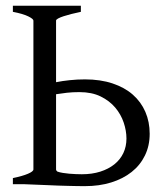

<svg xmlns="http://www.w3.org/2000/svg" viewBox="-20 -635 580 662"><path d="M253.9 -317.4Q230.5 -317.4 210.7 -315.2Q190.9 -313 173.3 -310.1V-50.8Q173.3 -46.9 177.7 -43.5Q186 -40.5 196.8 -38.8Q207.5 -37.1 218.8 -36.1Q230 -35.2 241.2 -34.7Q252.4 -34.2 262.2 -34.2Q297.4 -34.2 325.7 -43.2Q354 -52.2 374.3 -68.4Q394.5 -84.5 405.3 -107.2Q416 -129.9 416 -157.2Q416 -184.1 406.5 -212.4Q397 -240.7 377.2 -264.2Q357.4 -287.6 326.9 -302.5Q296.4 -317.4 253.9 -317.4ZM496.1 -173.8Q496.1 -132.3 479.7 -98.9Q463.4 -65.4 433.8 -42Q404.3 -18.6 363.3 -5.9Q322.3 6.8 272.9 6.8Q262.2 6.8 247.3 6.6Q232.4 6.3 215.3 5.9Q198.2 5.4 180.2 4.9Q162.1 4.4 145 3.4Q104.5 2 60.1 0H24.4V-21Q57.6 -27.8 76.4 -35.9Q95.2 -43.9 95.2 -50.8V-564Q95.2 -569.8 77.4 -578.6Q59.6 -587.4 24.4 -594.2V-615.2H258.8V-594.2Q242.2 -590.8 226.8 -586.9Q211.4 -583 199.5 -579.1Q187.5 -575.2 180.4 -571.3Q173.3 -567.4 173.3 -564V-351.6Q195.3 -356 220.7 -358.6Q246.1 -361.3 272.9 -361.3Q326.2 -361.3 367.9 -347.4Q409.7 -333.5 438 -308.6Q466.3 -283.7 481.2 -249.3Q496.1 -214.8 496.1 -173.8Z"/></svg>

Font: Gentium Unicode
Style: Regular
Weight: 400
Version: Version 1.009